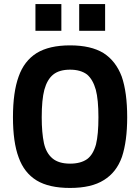

<svg xmlns="http://www.w3.org/2000/svg" viewBox="-20 -916 692 948"><path d="M326 12Q432 12 493 -27Q555 -65 582 -141Q608 -219 608 -337Q608 -460 581 -538Q552 -615 491 -654Q429 -692 326 -692Q223 -692 161 -654Q99 -615 72 -538Q44 -461 44 -337Q44 -214 72 -139Q99 -63 161 -25Q222 12 326 12ZM326 -108Q270 -108 239 -134Q208 -160 197 -209Q186 -261 186 -337Q186 -424 199 -473Q213 -524 243 -548Q273 -572 326 -572Q378 -572 410 -548Q439 -523 453 -473Q466 -424 466 -337Q466 -252 454 -203Q440 -153 411 -131Q379 -108 326 -108ZM155 -896V-764H283V-896ZM371 -896V-764H499V-896Z"/></svg>

Font: Online Auction - Bold
Style: Bold
Weight: 500
Designer: Mohamed Mostafa, the designer of Online Auction
Foundry: Kief Type Foundry
Version: ""